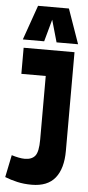

<svg xmlns="http://www.w3.org/2000/svg" viewBox="-62 -960 462 1004"><g transform="rotate(5 169.0 -457.5)"><path d="M3 -18 27 -135Q46 -129 64 -125.5Q82 -122 96 -122Q133 -122 150.5 -143.5Q168 -165 168 -229V-563H40V-700H307V-182Q307 -89 267 -39.5Q227 10 144 10Q103 10 68 2Q33 -6 3 -18ZM32 -743 96 -925H258L322 -743H209L176 -859L144 -743Z"/></g></svg>

Font: Georama Condensed
Style: Bold
Weight: 700
Width: 3
Designer: Jean-Baptiste Levee
Foundry: Production Type
Version: Version 1.000